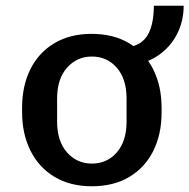

<svg xmlns="http://www.w3.org/2000/svg" viewBox="-20 -639 660 669"><path d="M300 10Q224 10 169.5 -23Q115 -56 86 -114.5Q57 -173 57 -247V-264Q57 -340 86 -398Q115 -456 169.5 -488.5Q224 -521 299 -521Q376 -521 430.5 -488Q485 -455 514 -397Q543 -339 543 -264V-247Q543 -171 514 -113Q485 -55 430.5 -22.5Q376 10 300 10ZM300 -69Q353 -69 387 -108Q421 -147 421 -215V-296Q421 -364 387 -403Q353 -442 300 -442Q248 -442 213.5 -403Q179 -364 179 -296V-215Q179 -147 213.5 -108Q248 -69 300 -69ZM426 -409V-474Q475 -482 495.5 -518.5Q516 -555 516 -619H620Q620 -565 596.5 -519.5Q573 -474 530 -445Q487 -416 426 -409Z"/></svg>

Font: Chivo Mono Medium
Style: Regular
Weight: 500
Monospace: yes
Designer: Hector Gatti
Foundry: Omnibus-Type
Version: Version 1.008